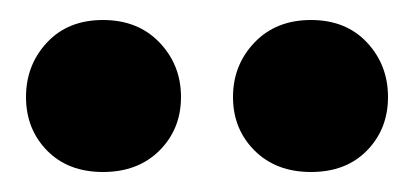

<svg xmlns="http://www.w3.org/2000/svg" viewBox="-20 -722 414 192"><path d="M83 -550Q48 -550 27 -571.5Q6 -593 6 -625Q6 -657 27 -679.5Q48 -702 83 -702Q118 -702 139.5 -679.5Q161 -657 161 -625Q161 -593 139.5 -571.5Q118 -550 83 -550ZM291 -550Q256 -550 234.5 -571.5Q213 -593 213 -625Q213 -657 234.5 -679.5Q256 -702 291 -702Q326 -702 347 -679.5Q368 -657 368 -625Q368 -593 347 -571.5Q326 -550 291 -550Z"/></svg>

Font: Baloo 2 Latin
Style: Bold
Weight: 400
Designer: Sarang Kulkarni and Ek Type
Foundry: Ek Type
Version: Version 1.001